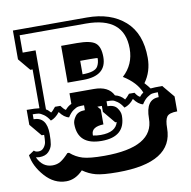

<svg xmlns="http://www.w3.org/2000/svg" viewBox="-83 -783 919 925"><g transform="rotate(-10 376.0 -320.0)"><path d="M752 -179Q712 -179 701 -163Q690 -147 690 -108Q690 60 420 60Q347 60 313 51Q279 42 250 21Q213 60 168 60Q109 60 64.5 10Q20 -40 12 -95L39 -113Q45 -105 61 -105Q77 -105 87 -117.5Q97 -130 99 -143.5Q101 -157 101 -179H89L39 -239V-312Q83 -312 101 -309V-499H90L40 -559V-700H402Q518 -700 587.5 -638.5Q657 -577 657 -458Q657 -391 620 -340Q632 -327 645 -310Q661 -312 702 -312L752 -252ZM153 -279Q161 -284 176 -303H202Q215 -285 225 -279Q239 -296 256 -303V-355H375Q447 -355 470 -307Q497 -301 515 -279Q525 -287 538 -303H565Q576 -285 588 -279Q595 -289 607 -297Q586 -349 523 -388Q579 -439 579 -517Q579 -672 392 -672H68V-587H131V-298Q141 -293 153 -279ZM486 -205Q486 -102 369.5 -102Q253 -102 253 -205Q253 -223 267.5 -242.5Q282 -262 315 -262V-286Q297 -286 287 -284.5Q277 -283 262 -272.5Q247 -262 234 -241Q210 -246 189 -275Q169 -249 145 -241Q132 -262 117 -272.5Q102 -283 92 -284.5Q82 -286 64 -286V-262Q128 -262 128 -179Q128 -147 124.5 -128Q121 -109 105.5 -93Q90 -77 60 -77L43 -79Q67 -27 116 -27Q139 -27 156.5 -38Q174 -49 196 -73H204Q231 -49 264.5 -39Q298 -29 370 -29Q612 -29 612 -169Q612 -262 676 -262V-286Q658 -286 648.5 -284.5Q639 -283 624 -272.5Q609 -262 596 -241Q573 -246 552 -275Q532 -249 505 -241Q492 -262 477.5 -272.5Q463 -283 453.5 -284.5Q444 -286 425 -286V-262Q458 -262 472 -243Q486 -224 486 -205ZM333 -407H256V-587H333Q400 -587 423.5 -568Q447 -549 447 -499Q447 -407 333 -407ZM399 -268H377L391 -252V-179Q332 -177 332 -140V-135Q348 -131 370 -131Q443 -131 456 -179H449L399 -239ZM334 -500V-434Q395 -434 409 -458Q419 -475 419 -498Q418 -500 383 -500Z"/></g></svg>

Font: Ewert
Style: Regular
Weight: 400
Designer: Johan Kallas, Mihkel Virkus
Foundry: Johan Kallas, Mihkel Virkus
Version: Version 1.001